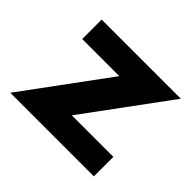

<svg xmlns="http://www.w3.org/2000/svg" viewBox="-98 -420 523 523"><g transform="rotate(45 163.0 -158.5)"><path d="M-8 0H314V-75H154L332 -317H27V-242H170Z"/></g></svg>

Font: Rabbid Highway Sign II Hop
Style: Regular
Weight: 400
Foundry: Cannot Into Space Fonts
Version: Version 0.277